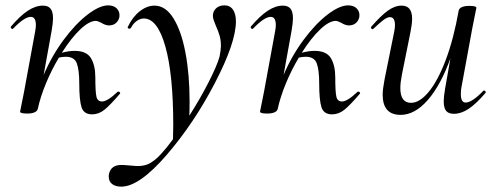

<svg xmlns="http://www.w3.org/2000/svg" viewBox="-20 -416 1854 717"><path d="M70 -74 111 -297Q114 -312 114 -322Q114 -353 95 -353Q71 -353 29 -309Q28 -308 26 -308Q23 -308 21 -311.5Q19 -315 21 -317Q55 -357 84 -376Q113 -395 140 -395Q160 -395 169 -383.5Q178 -372 178 -347Q178 -332 173 -302L143 -136Q173 -207 217.5 -267Q262 -327 307 -361.5Q352 -396 384 -396Q405 -396 416.5 -384Q428 -372 426 -354Q424 -340 413.5 -330.5Q403 -321 387 -321Q374 -321 358 -331Q344 -338 338 -338Q313 -338 279 -305.5Q245 -273 211 -219Q236 -226 259 -226Q303 -226 319.5 -199Q336 -172 336 -127Q336 -74 340 -55.5Q344 -37 361 -37Q381 -37 419 -73Q420 -74 422 -74Q426 -74 428 -70.5Q430 -67 427 -65Q392 -24 370.5 -6.5Q349 11 324 11Q293 11 284.5 -15.5Q276 -42 276 -104Q276 -154 267 -179Q258 -204 226 -204Q215 -204 200 -201Q173 -156 152 -105.5Q131 -55 121 -9Q119 -1 109 3.5Q99 8 82 8Q55 8 55 1L59 -19Q68 -62 70 -74Z M800 -283Q795 -300 786 -320Q782 -330 778.5 -339.5Q775 -349 775 -357Q775 -374 787 -385Q799 -396 818 -396Q839 -396 850 -380Q861 -364 861 -336Q861 -257 782.5 -106Q704 45 602 163Q500 281 433 281Q412 281 399 271.5Q386 262 386 242L387 233Q395 200 433 200Q443 200 465 202Q485 204 495 204Q528 204 550 187Q579 168 626 104L627 52Q627 -138 597.5 -242.5Q568 -347 517 -347Q504 -347 491 -338Q478 -329 469 -312Q468 -309 463 -309Q456 -309 457 -315Q475 -353 502 -374Q529 -395 557 -395Q598 -395 627.5 -348Q657 -301 672.5 -219.5Q688 -138 688 -37Q688 -2 687 16Q728 -48 759.5 -110Q791 -172 800 -205Q805 -230 805 -245Q805 -266 800 -283Z M966 -74 1007 -297Q1010 -312 1010 -322Q1010 -353 991 -353Q967 -353 925 -309Q924 -308 922 -308Q919 -308 917 -311.5Q915 -315 917 -317Q951 -357 980 -376Q1009 -395 1036 -395Q1056 -395 1065 -383.5Q1074 -372 1074 -347Q1074 -332 1069 -302L1039 -136Q1069 -207 1113.5 -267Q1158 -327 1203 -361.5Q1248 -396 1280 -396Q1301 -396 1312.5 -384Q1324 -372 1322 -354Q1320 -340 1309.5 -330.5Q1299 -321 1283 -321Q1270 -321 1254 -331Q1240 -338 1234 -338Q1209 -338 1175 -305.5Q1141 -273 1107 -219Q1132 -226 1155 -226Q1199 -226 1215.5 -199Q1232 -172 1232 -127Q1232 -74 1236 -55.5Q1240 -37 1257 -37Q1277 -37 1315 -73Q1316 -74 1318 -74Q1322 -74 1324 -70.5Q1326 -67 1323 -65Q1288 -24 1266.5 -6.5Q1245 11 1220 11Q1189 11 1180.5 -15.5Q1172 -42 1172 -104Q1172 -154 1163 -179Q1154 -204 1122 -204Q1111 -204 1096 -201Q1069 -156 1048 -105.5Q1027 -55 1017 -9Q1015 -1 1005 3.5Q995 8 978 8Q951 8 951 1L955 -19Q964 -62 966 -74Z M1366 -311Q1364 -314 1367 -317Q1402 -357 1428 -376Q1454 -395 1480 -395Q1519 -395 1519 -346Q1519 -327 1513 -297L1481 -138Q1475 -108 1475 -87Q1475 -32 1515 -32Q1547 -32 1581 -73Q1615 -114 1644.5 -192Q1674 -270 1693 -377Q1695 -385 1705 -389.5Q1715 -394 1733 -394Q1759 -394 1759 -387L1755 -367Q1746 -324 1744 -312L1703 -89Q1701 -80 1701 -64Q1701 -33 1719 -33Q1731 -33 1748 -44.5Q1765 -56 1785 -77Q1786 -78 1788 -78Q1791 -78 1793 -74.5Q1795 -71 1793 -69Q1758 -28 1730 -9.5Q1702 9 1675 9Q1655 9 1646 -2Q1637 -13 1637 -38Q1637 -54 1642 -84L1662 -198Q1626 -98 1577.5 -42.5Q1529 13 1476 13Q1409 13 1409 -63Q1409 -82 1416 -119L1452 -297Q1455 -312 1455 -322Q1455 -352 1436 -352Q1426 -352 1411.5 -341Q1397 -330 1375 -309Q1373 -307 1371 -307Q1368 -307 1366 -311Z"/></svg>

Font: CormorantInfant-MediumItalic
Style: Italic
Weight: 500
Italic angle: -10°
Designer: Christian Thalmann (Catharsis Fonts)
Foundry: Catharsis Fonts
Version: Version 3.303